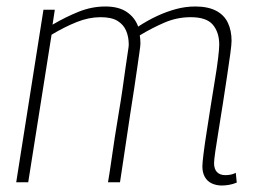

<svg xmlns="http://www.w3.org/2000/svg" viewBox="-20 -562 787 592"><path d="M664 10Q647 10 633 3.5Q619 -3 611.5 -16.5Q604 -30 604 -49Q604 -59 607.5 -87.5Q611 -116 617 -154Q623 -192 629.5 -234Q636 -276 642.5 -314.5Q649 -353 652.5 -382.5Q656 -412 656 -424Q656 -462 636.5 -485.5Q617 -509 568 -509Q526 -509 487.5 -492.5Q449 -476 411 -453Q412 -447 412.5 -440.5Q413 -434 413 -428Q413 -421 410 -401Q407 -381 403 -352Q399 -323 393.5 -287.5Q388 -252 382 -213.5Q376 -175 370.5 -136.5Q365 -98 359.5 -63Q354 -28 350 0H313Q318 -29 323 -64.5Q328 -100 334 -139Q340 -178 346.5 -216Q353 -254 358 -289Q363 -324 367 -353Q371 -382 374 -400.5Q377 -419 377 -424Q377 -448 369 -467Q361 -486 342.5 -497.5Q324 -509 290 -509Q254 -509 216.5 -494Q179 -479 139 -455L67 0H30L114 -532H149L142 -486Q183 -510 223 -526Q263 -542 305 -542Q346 -542 371 -525Q396 -508 406 -480Q435 -499 464 -512.5Q493 -526 522.5 -534Q552 -542 582 -542Q621 -542 646 -529Q671 -516 682.5 -492Q694 -468 694 -436Q694 -425 690 -395.5Q686 -366 680 -326.5Q674 -287 667.5 -244.5Q661 -202 654.5 -163Q648 -124 644 -96Q640 -68 640 -59Q640 -41 649 -31.5Q658 -22 675 -22Q683 -22 691 -23.5Q699 -25 707 -29L710 1Q698 6 686 8Q674 10 664 10Z"/></svg>

Font: Georama ExtraCondensed Thin ExtraLight
Style: Italic
Weight: 250
Italic angle: -9°
Version: Version 1.001